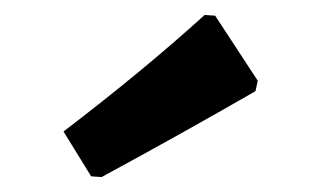

<svg xmlns="http://www.w3.org/2000/svg" viewBox="-20 -757 428 257"><path d="M254 -737 268 -736 325 -649 322 -635Q223 -578 116 -520L102 -521L65 -581Q170 -661 254 -737Z"/></svg>

Font: Alegreya Sans ExtraBold
Style: Regular
Weight: 800
Designer: Juan Pablo del Peral
Foundry: Huerta Tipografica
Version: Version 2.007